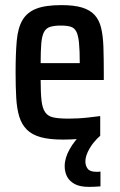

<svg xmlns="http://www.w3.org/2000/svg" viewBox="-20 -538 468 751"><path d="M227 8Q173 8 139 -1.5Q105 -11 85 -31Q65 -51 55.5 -81.5Q46 -112 43.5 -155.5Q41 -199 41 -254Q41 -328 45.5 -378.5Q50 -429 68 -459.5Q86 -490 122 -504Q158 -518 220 -518Q270 -518 301 -508.5Q332 -499 350 -479.5Q368 -460 375.5 -429Q383 -398 384.5 -354.5Q386 -311 386 -255V-225H139Q139 -174 142.5 -144Q146 -114 157 -98.5Q168 -83 189.5 -78.5Q211 -74 248 -74Q266 -74 285 -75Q304 -76 326.5 -78.5Q349 -81 372 -84V-7Q356 -3 331.5 0.5Q307 4 280.5 6Q254 8 227 8ZM292 -271V-291Q292 -341 289 -370.5Q286 -400 278.5 -414.5Q271 -429 256.5 -433.5Q242 -438 218 -438Q193 -438 176.5 -433Q160 -428 152 -412.5Q144 -397 141.5 -368Q139 -339 139 -291H311ZM329 193Q292 193 271.5 181.5Q251 170 242 152Q233 134 233 112Q233 80 252.5 45.5Q272 11 302 -17L372 -7Q360 3 346.5 19.5Q333 36 323.5 56Q314 76 314 94Q314 110 323 122Q332 134 357 134Q359 134 364 134Q369 134 373 133V191Q357 192 348.5 192.5Q340 193 329 193Z"/></svg>

Font: Saira Condensed SemiBold
Style: Regular
Weight: 600
Width: 3
Designer: Hector Gatti with collaboration of the Omnibus-Type team
Foundry: Omnibus-Type
Version: Version 1.100